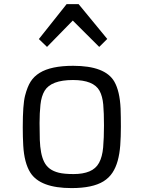

<svg xmlns="http://www.w3.org/2000/svg" viewBox="-20 -914 706 943"><path d="M91.8 -289.1Q91.8 -399.9 103 -443.8Q114.3 -487.8 130.6 -513.4Q147 -539.1 174.8 -556.2Q230.5 -590.8 339.4 -590.8Q496.6 -590.8 541.5 -513.2Q568.4 -466.3 572.3 -380.9Q573.7 -340.3 573.7 -291.5Q573.7 -242.7 570.6 -200.4Q567.4 -158.2 558.1 -124.5Q548.8 -90.8 532.2 -65.7Q515.6 -40.5 488.3 -23.4Q434.6 9.8 331.5 9.8Q177.2 9.8 128.9 -66.4Q99.1 -113.8 94.2 -199.2Q91.8 -240.2 91.8 -289.1ZM468.8 -468.3Q439.5 -521 338.4 -521Q231.4 -521 199.2 -468.3Q183.1 -441.4 178.7 -399.9Q174.3 -358.4 174.3 -309.6Q174.3 -260.7 175.5 -226.8Q176.8 -192.9 181.9 -165.8Q187 -138.7 197 -118.7Q207 -98.6 224.6 -85.4Q242.2 -72.3 268.8 -65.7Q295.4 -59.1 341.6 -59.1Q387.7 -59.1 419.2 -72.3Q450.7 -85.4 466.6 -114.5Q482.4 -143.6 486.6 -189.9Q490.7 -236.3 490.7 -297.9Q490.7 -359.4 487.1 -400.4Q483.4 -441.4 468.8 -468.3ZM170.9 -722.2 307.1 -893.6H366.2L506.8 -722.7L467.3 -683.6L337.4 -813L210.9 -683.6Z"/></svg>

Font: Armata
Style: Regular
Weight: 400
Designer: Viktoriya Grabowska
Foundry: Viktoriya Grabowska
Version: Version 1.003